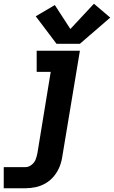

<svg xmlns="http://www.w3.org/2000/svg" viewBox="-64 -801 609 1026"><path d="M-44 205H72Q99 205 127 199Q155 193 180.5 178Q206 163 225 139.5Q244 116 254.5 89.5Q265 63 269 35L363 -530H132V-417H207L136 17Q133 34 126.5 51Q120 68 104.5 80Q89 92 72 92H-44ZM363 -567 525 -707 438 -781 312 -646 229 -774 127 -714 238 -567Z"/></svg>

Font: Iosevka Sparkle XBdObl
Style: Regular
Weight: 800
Italic angle: -9°
Designer: Belleve Invis
Foundry: Belleve Invis
Version: Version 4.5.0; ttfautohint (v1.8.3)